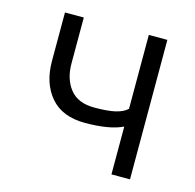

<svg xmlns="http://www.w3.org/2000/svg" viewBox="-81 -590 684 674"><g transform="rotate(15 261.0 -253.5)"><path d="M75.2 -506.8H143.6V-339.8Q143.6 -283.2 172.4 -247.1Q201.2 -210.9 260.7 -210.9Q308.6 -210.9 336.4 -217.3Q364.3 -223.6 379.9 -238.3V-506.8H447.3V0H379.9V-173.8Q356.4 -162.1 321.3 -156.2Q286.1 -150.4 243.2 -150.4Q160.2 -150.4 117.7 -200.2Q75.2 -250 75.2 -330.1Z"/></g></svg>

Font: DINish
Style: Regular
Weight: 400
Designer: Bert Driehuis
Foundry: Playbeing
Version: Version 3.008; git-95204e4c-release